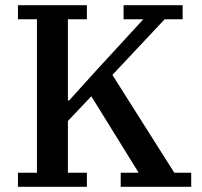

<svg xmlns="http://www.w3.org/2000/svg" viewBox="-20 -718 775 738"><path d="M49 -54H122V-644H49V-698H314V-644H241V-332H246L348 -445L531 -644H455V-698H682V-644H613L412 -430L650 -54H715V0H444V-54H513L331 -348L241 -253V-54H314V0H49Z"/></svg>

Font: IBM Plex Serif Medm
Style: Regular
Weight: 500
Designer: Mike Abbink, Paul van der Laan, Pieter van Rosmalen
Foundry: Bold Monday
Version: Version 3.001